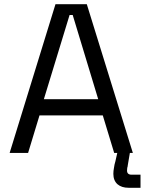

<svg xmlns="http://www.w3.org/2000/svg" viewBox="-20 -720 682 904"><path d="M25.4 0Q79.1 -174.8 241.2 -700.2Q278.3 -700.2 388.7 -700.2Q443.4 -525.4 605.5 0Q583 0 517.6 0Q504.9 -43.9 463.9 -176.8Q389.6 -176.8 166 -176.8Q152.3 -132.8 112.3 0Q89.8 0 25.4 0ZM186.5 -252.9Q251 -252.9 442.4 -252.9Q412.1 -351.6 322.3 -649.4Q318.4 -649.4 307.6 -649.4Q277.3 -549.8 186.5 -252.9ZM585 164.1Q552.7 164.1 533.2 147.5Q513.7 129.9 513.7 98.6Q513.7 85 516.6 70.3Q518.6 54.7 523.4 39.1Q527.3 21.5 535.2 -13.7Q549.8 -13.7 593.8 -13.7Q590.8 3.9 582 55.7Q581.1 65.4 579.1 70.3Q578.1 76.2 578.1 83Q578.1 102.5 599.6 102.5Q614.3 102.5 641.6 102.5Q641.6 118.2 641.6 164.1Q627.9 164.1 585 164.1Z"/></svg>

Font: Kadena Space Grotesk
Style: Regular
Weight: 400
Designer: Florian Karsten
Version: Version 2.000